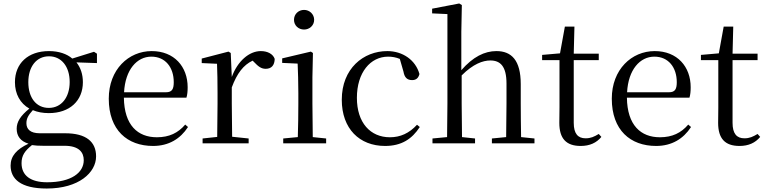

<svg xmlns="http://www.w3.org/2000/svg" viewBox="-20 -825 4407 1105"><path d="M261 -204C188 -204 143 -263 143 -352C143 -442 190 -501 262 -501C333 -501 381 -443 381 -353C381 -264 333 -204 261 -204ZM261 -174C381 -174 457 -245 457 -352C457 -397 444 -436 420 -466L538 -462V-516L521 -527L396 -488C365 -515 318 -531 262 -531C141 -531 66 -460 66 -352C66 -284 96 -230 149 -200C97 -158 76 -123 76 -84C76 -42 98 -12 144 2C76 34 41 73 41 128C41 205 99 260 249 260C434 260 533 168 533 75C533 -9 476 -58 355 -58H209C154 -58 132 -82 132 -116C132 -144 144 -163 169 -191C195 -180 226 -174 261 -174ZM164 10C183 13 202 14 228 14H351C435 14 462 52 462 97C462 169 390 224 251 224C157 224 104 186 104 114C104 70 123 43 164 10Z M861 15C951 15 1018 -26 1062 -94L1046 -108C1005 -60 954 -35 883 -35C773 -35 695 -104 693 -263H1053C1058 -279 1060 -299 1060 -323C1060 -441 983 -531 853 -531C720 -531 606 -425 606 -257C606 -76 713 15 861 15ZM694 -294C701 -424 768 -499 851 -499C932 -499 980 -437 980 -352C980 -312 970 -294 935 -294Z M1229 0H1411V-28L1316 -38L1314 -229V-322C1344 -403 1381 -451 1434 -476L1443 -467C1466 -443 1483 -429 1509 -429C1544 -429 1560 -451 1561 -486C1551 -515 1519 -531 1481 -531C1414 -531 1347 -473 1314 -382L1308 -520L1295 -528L1141 -488V-462L1229 -458C1231 -408 1232 -358 1232 -289V-229L1230 -37L1146 -28V0Z M1730 -655C1761 -655 1788 -678 1788 -711C1788 -744 1761 -768 1730 -768C1698 -768 1672 -744 1672 -711C1672 -678 1698 -655 1730 -655ZM1693 0H1857V-28L1780 -36C1779 -92 1778 -175 1778 -229V-380L1781 -520L1769 -528L1604 -489V-463L1693 -459C1695 -409 1697 -356 1697 -289V-229C1697 -175 1696 -92 1694 -36L1610 -28V0Z M2196 15C2291 15 2351 -25 2396 -94L2380 -107C2335 -58 2284 -35 2224 -35C2112 -35 2034 -118 2034 -262C2034 -408 2112 -499 2214 -499C2237 -499 2259 -495 2281 -486L2302 -413C2308 -378 2324 -364 2352 -364C2374 -364 2388 -375 2394 -399C2372 -479 2298 -531 2209 -531C2071 -531 1947 -430 1947 -251C1947 -84 2049 15 2196 15Z M2892 0H3056V-28L2979 -36C2978 -91 2977 -173 2977 -229V-341C2977 -478 2924 -531 2837 -531C2769 -531 2702 -498 2635 -421V-641L2638 -796L2623 -805L2467 -775V-748L2555 -744V-229L2553 -36L2469 -28V0H2714V-28L2639 -36L2637 -229V-391C2703 -457 2759 -477 2802 -477C2860 -477 2895 -443 2895 -344V-229L2893 -36L2811 -28V0Z M3322 15C3374 15 3413 -3 3441 -37L3426 -54C3399 -38 3380 -29 3350 -29C3306 -29 3282 -56 3282 -118V-479H3426V-516H3282L3286 -672H3231L3203 -518L3100 -509V-479H3200V-207C3200 -171 3199 -150 3199 -118C3199 -28 3238 15 3322 15Z M3756 15C3846 15 3913 -26 3957 -94L3941 -108C3900 -60 3849 -35 3778 -35C3668 -35 3590 -104 3588 -263H3948C3953 -279 3955 -299 3955 -323C3955 -441 3878 -531 3748 -531C3615 -531 3501 -425 3501 -257C3501 -76 3608 15 3756 15ZM3589 -294C3596 -424 3663 -499 3746 -499C3827 -499 3875 -437 3875 -352C3875 -312 3865 -294 3830 -294Z M4236 15C4288 15 4327 -3 4355 -37L4340 -54C4313 -38 4294 -29 4264 -29C4220 -29 4196 -56 4196 -118V-479H4340V-516H4196L4200 -672H4145L4117 -518L4014 -509V-479H4114V-207C4114 -171 4113 -150 4113 -118C4113 -28 4152 15 4236 15Z"/></svg>

Font: Source Han Serif CN
Style: Regular
Weight: 400
Designer: Ryoko NISHIZUKA 西塚涼子 (kana & ideographs); Frank Grießhammer (Latin, Greek & Cyrillic); Wenlong ZHANG 张文龙 (bopomofo); San
Foundry: Adobe
Version: Version 2.003;hotconv 1.1.1;makeotfexe 2.6.0